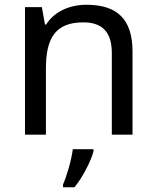

<svg xmlns="http://www.w3.org/2000/svg" viewBox="-20 -566 658 807"><path d="M343 -546C275 -546 209 -519 174 -463H169L156 -536H85V0H173V-278C173 -403 211 -472 330 -472C412 -472 450 -429 450 -343V0H537V-349C537 -487 471 -546 343 -546ZM373 70V61H286C281 104 260 176 245 209V221H293C329 178 364 106 373 70Z"/></svg>

Font: Noto Sans Syriac Western
Style: Regular
Weight: 400
Designer: Patrick Giasson and the Monotype Design Team
Foundry: Monotype Imaging Inc.
Version: Version 3.000